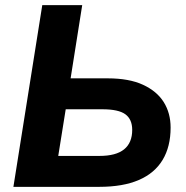

<svg xmlns="http://www.w3.org/2000/svg" viewBox="-20 -725 721 745"><path d="M32 0 144 -705H299L254 -421H398Q481 -421 535 -396Q589 -371 615.5 -328.5Q642 -286 642 -230Q642 -156 611 -104.5Q580 -53 518.5 -26.5Q457 0 365 0ZM206 -120H366Q430 -120 461.5 -145.5Q493 -171 493 -221Q493 -262 466.5 -281.5Q440 -301 377 -301H235Z"/></svg>

Font: Nunito Sans 12pt ExtraBold
Style: Italic
Weight: 800
Italic angle: -9°
Designer: Vernon Adams
Foundry: Vernon Adams
Version: Version 3.101;gftools[0.9.27]